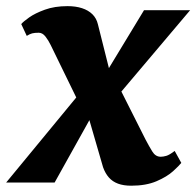

<svg xmlns="http://www.w3.org/2000/svg" viewBox="-56 -580 624 610"><path d="M361 10Q336.5 10 319 3.5Q301.5 -3 290 -16Q278.5 -29 271.5 -48.5L209.5 -262L258.5 -253L117.5 0H-36.5L226 -318.5L213 -215.5L105 -437Q98 -451.5 88.5 -463.8Q79 -476 67 -476Q54 -476 46.2 -474Q38.5 -472 29 -466L11.5 -503.5Q17.5 -511 36.5 -524.5Q55.5 -538 86.5 -549.2Q117.5 -560.5 158.5 -560.5Q184.5 -560.5 204.5 -554Q224.5 -547.5 237.5 -534.8Q250.5 -522 255 -503L305.5 -302L257.5 -310L401.5 -547.5H548L288.5 -240.5L302 -344L406.5 -136.5Q417.5 -115.5 427.8 -98.8Q438 -82 454.5 -82Q462.5 -82 472.2 -84.8Q482 -87.5 499 -100.5L520 -62.5Q513.5 -54 494 -36.2Q474.5 -18.5 441.2 -4.2Q408 10 361 10Z"/></svg>

Font: Merriweather 36pt Black
Style: Italic
Weight: 900
Italic angle: -7.8°
Version: Version 2.101